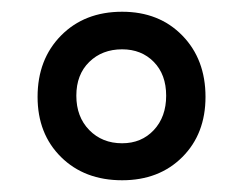

<svg xmlns="http://www.w3.org/2000/svg" viewBox="-20 -727 414 327"><path d="M188 -707Q251 -707 290.5 -666.5Q330 -626 330 -562Q330 -499 290.5 -459.5Q251 -420 188 -420Q124 -420 84 -459.5Q44 -499 44 -562Q44 -626 84 -666.5Q124 -707 188 -707ZM188 -483Q221 -483 242 -505.5Q263 -528 263 -564Q263 -600 242 -621.5Q221 -643 188 -643Q154 -643 132 -621.5Q110 -600 110 -564Q110 -528 132 -505.5Q154 -483 188 -483Z"/></svg>

Font: AmikoRegular
Style: Regular
Weight: 400
Designer: Pablo Impallari, Rodrigo Fuenzalida, Andres Torresi
Foundry: Impallari Type
Version: Version 1.000; ttfautohint (v1.3)